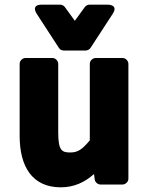

<svg xmlns="http://www.w3.org/2000/svg" viewBox="-20 -764 643 821"><path d="M64 -183C64 -53 117 37 240 37C297 37 343 15 382 -20L385 3C386 14 397 25 410 25H504C515 25 529 15 529 0V-491C529 -502 519 -516 504 -516H389C378 -516 364 -506 364 -491V-164C331 -124 312 -112 280 -112C244 -112 229 -121 229 -198V-491C229 -502 219 -516 204 -516H89C78 -516 64 -506 64 -491ZM232 -559C236 -552 244 -548 253 -548H346C354 -548 362 -552 367 -559L462 -705C488 -745 441 -744 441 -744H362C355 -744 347 -740 342 -733L300 -675L258 -733C254 -739 246 -744 238 -744H158C110 -744 137 -705 137 -705Z"/></svg>

Font: Falling Sky
Style: Blk
Weight: 900
Designer: Paul D. Hunt
Foundry: Adobe Systems Incorporated
Version: Version 1.02